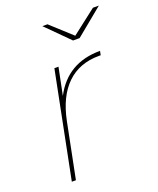

<svg xmlns="http://www.w3.org/2000/svg" viewBox="-134 -799 725 881"><g transform="rotate(-20 228.0 -358.5)"><path d="M390 -520 386 -500H377Q282 -500 221 -441.5Q160 -383 137 -270L83 0H63L166 -517H186L159 -384Q230 -520 390 -520ZM456 -717 322 -607H290L180 -717H205L307 -624L427 -717Z"/></g></svg>

Font: Montserrat Alternates Thin
Style: Italic
Weight: 250
Italic angle: -11.3°
Designer: Julieta Ulanovsky
Foundry: Julieta Ulanovsky
Version: Version 7.200